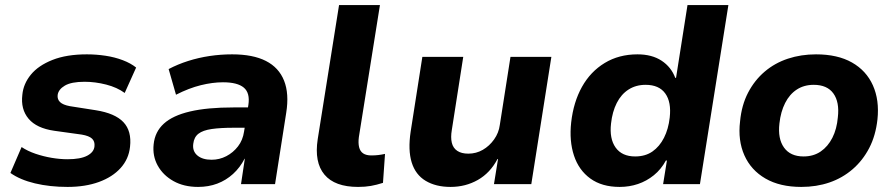

<svg xmlns="http://www.w3.org/2000/svg" viewBox="-20 -725 3521 756"><path d="M246 11Q176 11 117.5 -3Q59 -17 21 -44L65 -146Q89 -130 120 -119.5Q151 -109 183.5 -103.5Q216 -98 246 -98Q297 -98 323.5 -112Q350 -126 352 -149Q354 -168 342.5 -179Q331 -190 302 -195L194 -210Q124 -220 92.5 -257.5Q61 -295 68 -352Q72 -395 101.5 -431Q131 -467 186.5 -489Q242 -511 322 -511Q359 -511 395.5 -505.5Q432 -500 463.5 -488Q495 -476 516 -459L471 -359Q441 -381 398 -392Q355 -403 313 -403Q261 -403 235.5 -388Q210 -373 207 -351Q205 -334 216.5 -323Q228 -312 255 -307L357 -291Q433 -279 466 -244Q499 -209 492 -147Q487 -99 455 -63.5Q423 -28 369.5 -8.5Q316 11 246 11Z M760 11Q704 11 663 -12Q622 -35 601 -73Q580 -111 585 -157Q590 -206 625 -238Q660 -270 728 -286Q796 -302 899 -302H974L962 -222H900Q848 -222 813.5 -217Q779 -212 761.5 -198.5Q744 -185 741 -159Q737 -130 757 -113Q777 -96 813 -96Q844 -96 871 -110Q898 -124 917 -148.5Q936 -173 941 -207L958 -312Q965 -359 940 -380Q915 -401 858 -401Q817 -401 770.5 -389.5Q724 -378 673 -352L644 -453Q680 -472 721 -485Q762 -498 805.5 -504.5Q849 -511 894 -511Q976 -511 1027 -485Q1078 -459 1098.5 -407.5Q1119 -356 1107 -281L1063 0H929L944 -100H943Q925 -65 897.5 -40Q870 -15 835.5 -2Q801 11 760 11Z M1390 11Q1298 11 1257.5 -37.5Q1217 -86 1231 -177L1315 -705H1476L1393 -185Q1390 -162 1394 -145.5Q1398 -129 1410 -121Q1422 -113 1442 -113Q1457 -113 1469.5 -114.5Q1482 -116 1496 -119L1488 -5Q1463 3 1440.5 7Q1418 11 1390 11Z M1754 11Q1696 11 1656 -13Q1616 -37 1601 -85.5Q1586 -134 1597 -207L1643 -501H1804L1759 -213Q1754 -184 1759 -163Q1764 -142 1780.5 -131Q1797 -120 1824 -120Q1855 -120 1881 -135Q1907 -150 1925.5 -176Q1944 -202 1948 -233L1990 -501H2151L2072 0H1925L1941 -99H1939Q1910 -44 1861.5 -16.5Q1813 11 1754 11Z M2420 11Q2350 11 2304.5 -22Q2259 -55 2240 -112.5Q2221 -170 2229 -243Q2238 -323 2271.5 -383Q2305 -443 2361 -477Q2417 -511 2490 -511Q2547 -511 2585 -486Q2623 -461 2639 -418L2642 -419L2687 -705H2848L2736 0H2591L2606 -93H2602Q2583 -58 2554.5 -35Q2526 -12 2492 -0.5Q2458 11 2420 11ZM2481 -109Q2521 -109 2549 -128.5Q2577 -148 2594.5 -182.5Q2612 -217 2617 -262Q2624 -323 2599.5 -357Q2575 -391 2522 -391Q2484 -391 2455 -372.5Q2426 -354 2408.5 -319.5Q2391 -285 2386 -239Q2379 -179 2404 -144Q2429 -109 2481 -109Z M3135 11Q3051 11 2994 -22Q2937 -55 2911 -113.5Q2885 -172 2894 -247Q2900 -311 2925.5 -360Q2951 -409 2991 -443Q3031 -477 3082.5 -494Q3134 -511 3193 -511Q3278 -511 3334.5 -479Q3391 -447 3417 -389Q3443 -331 3435 -255Q3428 -191 3402.5 -142Q3377 -93 3337 -58.5Q3297 -24 3246 -6.5Q3195 11 3135 11ZM3144 -109Q3183 -109 3211.5 -128.5Q3240 -148 3257.5 -182.5Q3275 -217 3279 -263Q3286 -323 3261.5 -357Q3237 -391 3184 -391Q3146 -391 3117.5 -372.5Q3089 -354 3071.5 -319.5Q3054 -285 3049 -239Q3042 -179 3067 -144Q3092 -109 3144 -109Z"/></svg>

Font: Nunito Sans 8pt ExtraBold
Style: Italic
Weight: 800
Italic angle: -9°
Version: Version 3.101;gftools[0.9.27]